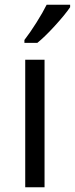

<svg xmlns="http://www.w3.org/2000/svg" viewBox="-20 -786 314 806"><path d="M167 0H85.9V-535.2H167ZM82.5 -618.2Q106 -648.4 133.1 -691.4Q160.2 -734.4 175.8 -766.1H274.4V-755.9Q252.9 -724.1 210.4 -677.7Q168 -631.3 136.7 -606H82.5Z"/></svg>

Font: f01972551
Style: Regular
Weight: 400
Foundry: Ascender Corporation
Version: Version 1.10